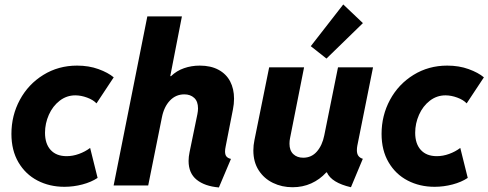

<svg xmlns="http://www.w3.org/2000/svg" viewBox="-20 -825 2172 854"><path d="M30.8 -229.5Q30.8 -311.5 68.4 -381.1Q106 -450.7 172.9 -491.9Q239.7 -533.2 322.8 -533.2Q375 -533.2 418 -517.6Q460.9 -502 485.8 -481L409.2 -365.2Q394.5 -380.9 367.4 -390.9Q340.3 -400.9 314.9 -400.9Q276.4 -400.9 245.4 -377Q214.4 -353 197.3 -314.5Q180.2 -275.9 180.2 -234.4Q180.2 -185.5 205.3 -158Q230.5 -130.4 276.4 -130.4Q303.7 -130.4 331.3 -140.4Q358.9 -150.4 380.9 -167L414.1 -33.7Q386.2 -15.1 346.7 -4.6Q307.1 5.9 266.6 5.9Q200.2 5.9 146.7 -22Q93.3 -49.8 62 -103Q30.8 -156.2 30.8 -229.5Z M818.8 -109.4Q818.8 -127.4 823.2 -148.4L857.9 -316.9Q860.8 -331.5 860.8 -342.8Q860.8 -374 843.8 -389.6Q826.7 -405.3 799.8 -405.3Q762.2 -405.3 735.8 -377.7Q709.5 -350.1 700.2 -303.2L639.2 0H485.4L635.3 -752H789.1L737.3 -486.3H740.7Q765.6 -510.3 798.6 -521.7Q831.5 -533.2 868.7 -533.2Q917.5 -533.2 951.9 -514.6Q986.3 -496.1 1003.7 -462.9Q1021 -429.7 1021 -386.2Q1021 -362.3 1016.1 -338.4L983.9 -174.3Q981 -160.6 981 -151.4Q981 -136.2 987.5 -128.7Q994.1 -121.1 1007.3 -118.2L953.6 8.8Q890.6 3.4 854.7 -25.6Q818.8 -54.7 818.8 -109.4Z M1106.9 -155.8Q1106.9 -179.2 1111.8 -202.1L1177.2 -525.4H1332.5L1270 -210Q1267.6 -199.2 1267.6 -185.5Q1267.6 -155.8 1284.4 -139.6Q1301.3 -123.5 1328.6 -123.5Q1365.7 -123.5 1389.6 -151.1Q1413.6 -178.7 1422.4 -223.1L1483.4 -525.4H1639.2L1569.3 -176.8Q1567.4 -167 1567.4 -156.7Q1567.4 -141.1 1574 -131.8Q1580.6 -122.6 1593.8 -118.7L1541 7.8Q1454.6 -12.2 1434.1 -58.1H1431.2Q1402.3 -26.4 1364.3 -9.3Q1326.2 7.8 1281.2 7.8Q1233.9 7.8 1194.1 -11.5Q1154.3 -30.8 1130.6 -67.6Q1106.9 -104.5 1106.9 -155.8ZM1362.3 -619.6 1506.8 -805.2 1594.2 -722.2 1432.1 -564.5Z M1677.2 -229.5Q1677.2 -311.5 1714.8 -381.1Q1752.4 -450.7 1819.3 -491.9Q1886.2 -533.2 1969.2 -533.2Q2021.5 -533.2 2064.5 -517.6Q2107.4 -502 2132.3 -481L2055.7 -365.2Q2041 -380.9 2013.9 -390.9Q1986.8 -400.9 1961.4 -400.9Q1922.9 -400.9 1891.8 -377Q1860.8 -353 1843.8 -314.5Q1826.7 -275.9 1826.7 -234.4Q1826.7 -185.5 1851.8 -158Q1877 -130.4 1922.9 -130.4Q1950.2 -130.4 1977.8 -140.4Q2005.4 -150.4 2027.3 -167L2060.5 -33.7Q2032.7 -15.1 1993.2 -4.6Q1953.6 5.9 1913.1 5.9Q1846.7 5.9 1793.2 -22Q1739.7 -49.8 1708.5 -103Q1677.2 -156.2 1677.2 -229.5Z"/></svg>

Font: Reddit Sans Fudge ExBold Italic
Style: Regular
Weight: 800
Italic angle: -11.25°
Designer: Stephen Hutchings
Version: Version 1.013